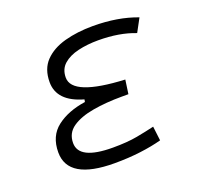

<svg xmlns="http://www.w3.org/2000/svg" viewBox="-100 -637 786 756"><g transform="rotate(-20 293.0 -258.5)"><path d="M258.3 9.8Q63.5 9.8 63.5 -106Q63.5 -174.3 110.1 -210.2Q156.7 -246.1 230 -256.8L231.9 -267.1Q126 -296.9 126 -377.4Q126 -432.6 157.5 -465.3Q189 -498 242.4 -512.7Q295.9 -527.3 360.8 -527.3Q465.3 -527.3 545.9 -496.6L516.1 -441.4Q450.2 -467.3 361.3 -467.3Q316.4 -467.3 277.6 -458.3Q238.8 -449.2 215.3 -428.5Q191.9 -407.7 191.9 -372.6Q191.9 -295.9 409.7 -285.6L401.4 -227.1H374Q307.6 -227.1 252.4 -217.5Q197.3 -208 164.1 -185.1Q130.9 -162.1 130.9 -120.6Q130.9 -50.3 272.5 -50.3Q333.5 -50.3 375 -58.1Q416.5 -65.9 449.2 -73.7L456.5 -13.7Q417 -2.9 366.9 3.4Q316.9 9.8 258.3 9.8Z"/></g></svg>

Font: Cascadia Code PL Light
Style: Italic
Weight: 300
Italic angle: -10°
Monospace: yes
Designer: Aaron Bell
Foundry: Saja Typeworks
Version: Version 2404.023; ttfautohint (v1.8.4)